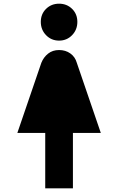

<svg xmlns="http://www.w3.org/2000/svg" viewBox="-20 -888 640 1040"><path d="M300 -868Q342 -868 370.5 -840Q399 -812 399 -769.5Q399 -727 370.5 -697.5Q342 -668 300 -668Q258 -668 229.5 -697.5Q201 -727 201 -769.5Q201 -812 229.5 -840Q258 -868 300 -868ZM225 132V-168H74L204 -548Q216 -578 240.5 -597.5Q265 -617 300 -617Q335 -617 361 -598.5Q387 -580 396 -548L526 -168H375V132Z"/></svg>

Font: JetBrainsMono NF
Style: Regular
Weight: 400
Monospace: yes
Designer: Philipp Nurullin, Konstantin Bulenkov
Foundry: JetBrains
Version: Version 1.0.2; ttfautohint (v1.8.3)